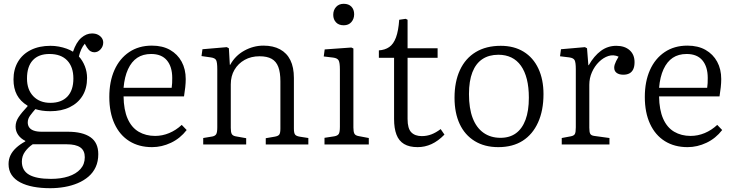

<svg xmlns="http://www.w3.org/2000/svg" viewBox="-20 -760 3858 1010"><path d="M244 230Q196 230 156 222.5Q116 215 86.5 199.5Q57 184 41 160Q25 136 25 103Q25 78 35 57Q45 36 65 17.5Q85 -1 113 -16V-19Q89 -31 75.5 -50.5Q62 -70 62 -94Q62 -120 78 -144Q94 -168 125 -201V-204Q87 -227 69 -261Q51 -295 51 -342Q51 -395 74.5 -435Q98 -475 142 -497Q186 -519 246 -519Q268 -519 289.5 -515Q311 -511 330.5 -504Q350 -497 364 -488Q381 -538 407.5 -561Q434 -584 464 -584Q483 -584 496 -577Q509 -570 516 -559.5Q523 -549 523 -536Q523 -516 509 -500.5Q495 -485 476 -485Q465 -485 455.5 -491Q446 -497 437 -511L426 -530Q415 -517 407.5 -500.5Q400 -484 395 -463Q415 -441 426.5 -411.5Q438 -382 438 -350Q438 -295 414 -256Q390 -217 346.5 -196Q303 -175 245 -175Q221 -175 201.5 -178Q182 -181 166 -186Q151 -169 138.5 -152Q126 -135 126 -116Q126 -101 133.5 -90Q141 -79 157.5 -73Q174 -67 199 -67H337Q414 -67 455.5 -38.5Q497 -10 497 51Q497 89 483.5 118.5Q470 148 445.5 169Q421 190 389 203.5Q357 217 320 223.5Q283 230 244 230ZM248 181Q300 181 340 168Q380 155 403 129.5Q426 104 426 67Q426 32 402.5 15.5Q379 -1 331 -1H152Q128 15 111.5 38Q95 61 95 90Q95 137 133 159Q171 181 248 181ZM245 -219Q303 -219 334.5 -252Q366 -285 366 -347Q366 -408 333.5 -442Q301 -476 240 -476Q183 -476 152.5 -443Q122 -410 122 -347Q122 -288 155.5 -253.5Q189 -219 245 -219Z M780 14Q711 14 660.5 -17.5Q610 -49 582.5 -108.5Q555 -168 555 -250Q555 -331 582 -391.5Q609 -452 659.5 -486Q710 -520 779 -520Q835 -520 874.5 -497.5Q914 -475 935.5 -435.5Q957 -396 957 -344Q957 -324 954.5 -301Q952 -278 948 -253H630Q631 -182 651.5 -135.5Q672 -89 709.5 -67Q747 -45 796 -45Q834 -45 870 -60Q906 -75 936 -103L962 -76Q928 -32 879.5 -9Q831 14 780 14ZM630 -298H883Q885 -311 885.5 -323Q886 -335 886 -350Q886 -409 858 -442.5Q830 -476 775 -476Q732 -476 702 -456Q672 -436 653.5 -396Q635 -356 630 -298Z M1049 0V-34L1097 -42Q1112 -45 1117.5 -54.5Q1123 -64 1123 -90V-396Q1123 -432 1117 -443.5Q1111 -455 1089 -458L1040 -465L1045 -501L1173 -512L1184 -506L1189 -419H1191Q1217 -467 1265 -493.5Q1313 -520 1366 -520Q1417 -520 1453 -500.5Q1489 -481 1507.5 -443.5Q1526 -406 1526 -350V-83Q1526 -61 1532 -52.5Q1538 -44 1557 -41L1602 -34V0H1378V-33L1425 -41Q1443 -44 1449 -52Q1455 -60 1455 -83V-332Q1455 -379 1444 -408Q1433 -437 1409 -450.5Q1385 -464 1345 -464Q1301 -464 1267 -445Q1233 -426 1213.5 -393Q1194 -360 1194 -316V-87Q1194 -65 1199 -55.5Q1204 -46 1219 -43L1275 -33V0Z M1687 0V-35L1739 -43Q1756 -46 1762 -55.5Q1768 -65 1768 -93V-394Q1768 -430 1761.5 -442Q1755 -454 1733 -457L1683 -463L1688 -500L1828 -510L1839 -505V-89Q1839 -68 1844 -57.5Q1849 -47 1867 -44L1920 -34V0ZM1788 -627Q1762 -627 1747.5 -642.5Q1733 -658 1733 -682Q1733 -707 1748 -723.5Q1763 -740 1788 -740Q1814 -740 1828.5 -725Q1843 -710 1843 -685Q1843 -661 1828.5 -644Q1814 -627 1788 -627Z M2177 14Q2133 14 2105.5 -2.5Q2078 -19 2065.5 -52Q2053 -85 2053 -134V-456H1973V-495Q2005 -497 2027.5 -512.5Q2050 -528 2063 -563Q2076 -598 2080 -656L2114 -661L2124 -656V-506H2282V-456H2124V-134Q2124 -84 2143.5 -64Q2163 -44 2199 -44Q2225 -44 2249 -53Q2273 -62 2298 -81L2318 -52Q2285 -18 2250 -2Q2215 14 2177 14Z M2601 14Q2529 14 2477 -18Q2425 -50 2398 -108Q2371 -166 2371 -246Q2371 -330 2399.5 -391.5Q2428 -453 2482.5 -486Q2537 -519 2614 -519Q2684 -519 2734.5 -488Q2785 -457 2812 -399.5Q2839 -342 2839 -265Q2839 -179 2810.5 -116Q2782 -53 2729.5 -19.5Q2677 14 2601 14ZM2613 -35Q2661 -35 2694 -59Q2727 -83 2744.5 -130Q2762 -177 2762 -246Q2762 -301 2751.5 -343Q2741 -385 2720.5 -414Q2700 -443 2670 -457.5Q2640 -472 2602 -472Q2552 -472 2517.5 -449Q2483 -426 2465 -380Q2447 -334 2447 -265Q2447 -190 2466.5 -139Q2486 -88 2523.5 -61.5Q2561 -35 2613 -35Z M2935 0V-34L2983 -43Q2999 -46 3004 -55Q3009 -64 3009 -90V-396Q3009 -431 3003 -443Q2997 -455 2975 -458L2926 -464L2931 -501L3057 -512L3068 -506L3075 -417H3077Q3105 -466 3141 -492.5Q3177 -519 3222 -519Q3266 -519 3292 -496Q3318 -473 3318 -433Q3318 -410 3311 -395.5Q3304 -381 3291 -374Q3278 -367 3259 -367Q3237 -367 3224 -376.5Q3211 -386 3211 -404Q3211 -412 3213.5 -420Q3216 -428 3221 -438.5Q3226 -449 3234 -462Q3207 -474 3180.5 -465.5Q3154 -457 3131 -434.5Q3108 -412 3094 -380.5Q3080 -349 3080 -314V-88Q3080 -65 3085 -56Q3090 -47 3106 -45L3186 -34V0Z M3597 14Q3528 14 3477.5 -17.5Q3427 -49 3399.5 -108.5Q3372 -168 3372 -250Q3372 -331 3399 -391.5Q3426 -452 3476.5 -486Q3527 -520 3596 -520Q3652 -520 3691.5 -497.5Q3731 -475 3752.5 -435.5Q3774 -396 3774 -344Q3774 -324 3771.5 -301Q3769 -278 3765 -253H3447Q3448 -182 3468.5 -135.5Q3489 -89 3526.5 -67Q3564 -45 3613 -45Q3651 -45 3687 -60Q3723 -75 3753 -103L3779 -76Q3745 -32 3696.5 -9Q3648 14 3597 14ZM3447 -298H3700Q3702 -311 3702.5 -323Q3703 -335 3703 -350Q3703 -409 3675 -442.5Q3647 -476 3592 -476Q3549 -476 3519 -456Q3489 -436 3470.5 -396Q3452 -356 3447 -298Z"/></svg>

Font: Literata 18pt Light
Style: Regular
Weight: 300
Designer: Latin by Veronika Burian and Jose Scaglione. Greek by Irene Vlachou. Cyrillic by Vera Evstafieva.
Foundry: TypeTogether
Version: Version 3.103;gftools[0.9.29]